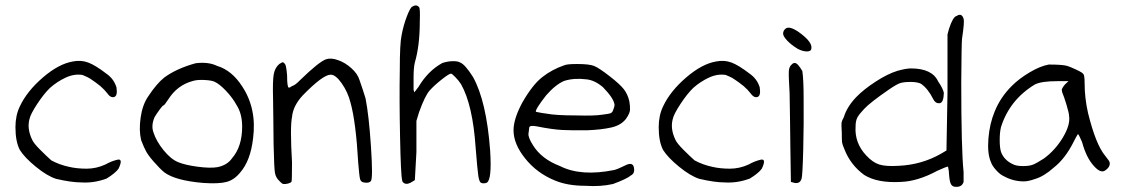

<svg xmlns="http://www.w3.org/2000/svg" viewBox="-20 -688 4218 722"><path d="M254.9 -457Q284.2 -462.9 311 -453.1Q337.9 -443.4 379.9 -411.1Q408.2 -391.6 418 -359.4Q422.9 -327.1 409.2 -323.2Q395.5 -319.3 382.8 -337.9Q374 -349.6 357.4 -364.3Q337.9 -379.9 324.2 -388.7Q310.5 -398.4 290 -406.2Q258.8 -411.1 226.6 -396Q194.3 -380.9 168 -357.4Q145.5 -335.9 120.1 -297.4Q94.7 -258.8 90.8 -240.2Q81.1 -204.1 100.6 -163.1Q106.4 -149.4 130.9 -125Q155.3 -100.6 172.9 -85Q203.1 -68.4 240.2 -60.5Q269.5 -53.7 305.7 -53.7Q341.8 -53.7 376 -69.3Q398.4 -82 421.4 -87.4Q444.3 -92.8 425.8 -53.7Q414.1 -37.1 380.9 -16.6Q334 1 286.1 -2Q248 -2 190.4 -15.6Q157.2 -26.4 114.7 -61Q72.3 -95.7 54.7 -124Q38.1 -155.3 38.1 -210Q38.1 -253.9 54.7 -288.1Q81.1 -344.7 141.1 -396.5Q201.2 -448.2 254.9 -457Z M715.8 -450.2Q763.7 -456.1 795.9 -440.4Q851.6 -423.8 890.6 -363.3Q946.3 -279.3 931.6 -167Q921.9 -84 883.8 -40Q861.3 -11.7 832 -3.9Q802.7 3.9 745.1 0Q639.6 -8.8 597.7 -40Q581.1 -53.7 557.6 -80.6Q534.2 -107.4 527.3 -123Q523.4 -128.9 510.7 -161.1Q502 -197.3 508.8 -245.6Q515.6 -293.9 537.1 -325.2Q568.4 -373 597.7 -396.5Q644.5 -430.7 715.8 -450.2ZM786.1 -380.9Q776.4 -385.7 749.5 -387.2Q722.7 -388.7 706.1 -383.8Q646.5 -368.2 612.3 -313.5Q597.7 -292 595.7 -292Q591.8 -292 580.6 -276.4Q569.3 -260.7 561.5 -248Q547.9 -216.8 556.6 -191.4Q567.4 -157.2 595.2 -123Q623 -88.9 650.4 -78.1Q675.8 -67.4 723.6 -61Q771.5 -54.7 798.8 -59.6Q835 -67.4 852.5 -92.8Q890.6 -136.7 890.6 -211.9Q890.6 -259.8 870.1 -292Q855.5 -319.3 830.1 -346.2Q804.7 -373 786.1 -380.9Z M1205.1 -464.8Q1224.6 -471.7 1251 -461.9Q1277.3 -453.1 1301.3 -431.6Q1325.2 -410.2 1332 -386.7Q1344.7 -350.6 1354.5 -318.4Q1367.2 -254.9 1375 -136.7Q1382.8 -18.6 1375 -7.8Q1368.2 2 1347.7 -2Q1336.9 -3.9 1334 -14.6Q1331.1 -25.4 1327.1 -75.2Q1318.4 -229.5 1297.9 -302.7Q1288.1 -341.8 1265.1 -374.5Q1242.2 -407.2 1223.6 -407.2Q1194.3 -407.2 1118.2 -329.1Q1082 -290 1078.1 -248Q1070.3 -210.9 1078.1 -77.1Q1078.1 -7.8 1076.2 -4.9Q1074.2 -1 1064 2Q1053.7 4.9 1045.9 3.9Q1041 3.9 1030.3 -7.8Q1017.6 -19.5 1014.2 -36.6Q1010.7 -53.7 1008.8 -146.5Q1008.8 -181.6 1007.8 -243.2Q1006.8 -304.7 1006.8 -318.4Q1004.9 -382.8 1009.3 -408.2Q1013.7 -433.6 1030.3 -447.3Q1041 -454.1 1043.5 -454.1Q1045.9 -454.1 1051.8 -447.3Q1056.6 -441.4 1059.6 -404.3Q1059.6 -358.4 1066.4 -358.4Q1070.3 -358.4 1078.1 -364.3Q1089.8 -367.2 1108.4 -386.7Q1177.7 -454.1 1205.1 -464.8Z M1530.3 -663.1Q1545.9 -672.9 1555.7 -661.1Q1560.5 -658.2 1558.6 -606.4Q1558.6 -516.6 1540 -453.1Q1535.2 -433.6 1535.2 -396.5V-350.6L1538.1 -340.8L1553.7 -361.3Q1589.8 -421.9 1643.6 -451.2Q1665 -458 1683.6 -458Q1702.1 -458 1710 -453.1Q1728.5 -446.3 1758.8 -398.4Q1809.6 -306.6 1823.2 -121.1Q1830.1 -11.7 1810.5 -1Q1797.9 3.9 1788.1 -1Q1782.2 -4.9 1778.8 -25.9Q1775.4 -46.9 1768.6 -132.8Q1757.8 -293 1713.9 -371.1Q1705.1 -384.8 1692.4 -397.9Q1679.7 -411.1 1675.8 -411.1Q1668.9 -411.1 1641.1 -389.2Q1613.3 -367.2 1595.7 -347.7Q1578.1 -328.1 1555.7 -265.6L1545.9 -233.4V-116.2L1540 -10.7L1532.2 -5.9Q1512.7 7.8 1500 1Q1492.2 -3.9 1492.2 -10.7Q1487.3 -29.3 1484.4 -171.9Q1481.4 -314.5 1483.4 -425.8Q1483.4 -525.4 1490.2 -555.7Q1497.1 -592.8 1509.8 -626Q1522.5 -659.2 1530.3 -663.1Z M2101.6 -442.4Q2111.3 -447.3 2150.4 -447.3Q2196.3 -447.3 2214.4 -439.9Q2232.4 -432.6 2272.5 -401.4Q2311.5 -371.1 2326.2 -352.1Q2340.8 -333 2346.7 -306.6Q2349.6 -289.1 2349.1 -275.4Q2348.6 -261.7 2334 -241.2Q2315.4 -216.8 2278.3 -208.5Q2241.2 -200.2 2189.5 -198.2Q2131.8 -197.3 2094.2 -199.2Q2056.6 -201.2 1998 -212.9Q1971.7 -217.8 1970.2 -208.5Q1968.8 -199.2 1967.3 -185.1Q1965.8 -170.9 1984.4 -141.6Q2016.6 -89.8 2085.9 -63.5Q2165 -23.4 2290 -48.8Q2304.7 -52.7 2332 -66.4Q2359.4 -80.1 2363.8 -58.1Q2368.2 -36.1 2352.5 -28.3Q2337.9 -15.6 2285.2 3.9Q2238.3 14.6 2181.6 10.7Q2113.3 10.7 2065.4 -9.8Q1999 -37.1 1955.1 -91.8Q1911.1 -146.5 1911.1 -198.2Q1911.1 -241.2 1944.3 -302.7Q1982.4 -369.1 2019 -397.9Q2055.7 -426.8 2101.6 -442.4ZM2185.5 -389.6Q2138.7 -395.5 2101.6 -383.8Q2069.3 -370.1 2034.2 -330.1Q1992.2 -276.4 1995.1 -267.6Q1996.1 -267.6 2002.4 -266.1Q2008.8 -264.6 2017.6 -263.2Q2026.4 -261.7 2035.2 -260.7Q2070.3 -253.9 2148.4 -253.9Q2215.8 -252 2245.1 -256.8Q2270.5 -259.8 2276.9 -262.7Q2283.2 -265.6 2286.1 -275.4Q2291 -287.1 2291 -293.9Q2288.1 -318.4 2247.1 -360.4Q2215.8 -386.7 2185.5 -389.6Z M2673.8 -457Q2703.1 -462.9 2730 -453.1Q2756.8 -443.4 2798.8 -411.1Q2827.1 -391.6 2836.9 -359.4Q2841.8 -327.1 2828.1 -323.2Q2814.5 -319.3 2801.8 -337.9Q2793 -349.6 2776.4 -364.3Q2756.8 -379.9 2743.2 -388.7Q2729.5 -398.4 2709 -406.2Q2677.7 -411.1 2645.5 -396Q2613.3 -380.9 2586.9 -357.4Q2564.5 -335.9 2539.1 -297.4Q2513.7 -258.8 2509.8 -240.2Q2500 -204.1 2519.5 -163.1Q2525.4 -149.4 2549.8 -125Q2574.2 -100.6 2591.8 -85Q2622.1 -68.4 2659.2 -60.5Q2688.5 -53.7 2724.6 -53.7Q2760.7 -53.7 2794.9 -69.3Q2817.4 -82 2840.3 -87.4Q2863.3 -92.8 2844.7 -53.7Q2833 -37.1 2799.8 -16.6Q2752.9 1 2705.1 -2Q2667 -2 2609.4 -15.6Q2576.2 -26.4 2533.7 -61Q2491.2 -95.7 2473.6 -124Q2457 -155.3 2457 -210Q2457 -253.9 2473.6 -288.1Q2500 -344.7 2560.1 -396.5Q2620.1 -448.2 2673.8 -457Z M2936.5 -582Q2954.1 -590.8 2994.1 -559.6Q3034.2 -528.3 3031.2 -506.8Q3031.2 -495.1 3015.6 -494.6Q3000 -494.1 2980.5 -503.9Q2955.1 -519.5 2939.9 -535.6Q2924.8 -551.8 2924.8 -561.5Q2924.8 -574.2 2936.5 -582ZM2957 -445.3Q2961.9 -451.2 2968.8 -451.2Q2979.5 -451.2 2997.1 -420.9Q3002 -389.6 3002 -314.5Q3002.9 -224.6 3000.5 -126Q2998 -27.3 2994.1 -15.6Q2988.3 2.9 2968.8 0L2954.1 -3.9L2952.1 -133.8Q2952.1 -172.9 2950.7 -247.6Q2949.2 -322.3 2949.2 -337.9Q2945.3 -402.3 2946.3 -419.9Q2947.3 -437.5 2957 -445.3Z M3577.1 -627.9Q3596.7 -640.6 3603.5 -617.2Q3607.4 -606.4 3597.7 -543Q3595.7 -528.3 3594.7 -377.9Q3594.7 -125 3603.5 -41V-3.9Q3597.7 14.6 3577.1 14.6Q3563.5 15.6 3557.1 6.3Q3550.8 -2.9 3548.8 -32.2Q3548.8 -38.1 3547.9 -44.9Q3546.9 -51.8 3545.9 -56.2Q3544.9 -60.5 3544.9 -61.5Q3539.1 -61.5 3504.9 -45.9Q3430.7 -5.9 3367.2 -3.9Q3279.3 1 3229.5 -30.3Q3177.7 -68.4 3155.3 -127Q3147.5 -144.5 3146.5 -152.8Q3145.5 -161.1 3145.5 -188.5Q3143.6 -218.8 3144.5 -226.1Q3145.5 -233.4 3153.3 -248Q3165 -286.1 3199.2 -322.3Q3227.5 -351.6 3272.5 -380.9Q3317.4 -410.2 3355.5 -421.9Q3387.7 -430.7 3405.3 -430.7Q3485.4 -430.7 3507.8 -381.8Q3525.4 -356.4 3529.3 -338.9Q3528.3 -300.8 3512.7 -299.8Q3497.1 -298.8 3489.3 -315.4Q3469.7 -354.5 3443.4 -373Q3429.7 -379.9 3404.3 -379.9Q3378.9 -379.9 3365.2 -375.5Q3351.6 -371.1 3323.2 -351.6Q3251 -301.8 3229.5 -278.3Q3211.9 -259.8 3204.6 -247.1Q3197.3 -234.4 3197.3 -211.9Q3193.4 -150.4 3237.3 -103.5Q3261.7 -77.1 3286.6 -69.3Q3311.5 -61.5 3359.4 -64.5Q3445.3 -68.4 3517.6 -109.4L3539.1 -122.1L3543 -340.8V-558.6L3548.8 -580.1Q3563.5 -625 3577.1 -627.9Z M3923.8 -445.3Q3974.6 -445.3 3992.2 -440.4Q4002.9 -437.5 4027.8 -425.8Q4052.7 -414.1 4053.7 -409.2Q4058.6 -406.2 4058.6 -375Q4058.6 -320.3 4071.3 -263.7Q4100.6 -144.5 4135.7 -102.5Q4138.7 -98.6 4145 -90.3Q4151.4 -82 4152.3 -79.1Q4157.2 -61.5 4135.7 -46.9Q4119.1 -35.2 4093.8 -63.5Q4065.4 -93.8 4048.8 -154.3Q4036.1 -184.6 4033.2 -183.6Q4026.4 -172.9 4018.6 -157.2Q3986.3 -91.8 3942.4 -57.6Q3905.3 -24.4 3871.1 -14.6Q3846.7 -5.9 3830.1 -5.9Q3790 -5.9 3754.9 -25.4Q3741.2 -31.2 3726.1 -47.9Q3710.9 -64.5 3706.1 -79.1Q3692.4 -110.4 3696.8 -166.5Q3701.2 -222.7 3720.7 -269.5Q3742.2 -322.3 3784.2 -364.3Q3812.5 -392.6 3852.1 -416Q3891.6 -439.5 3923.8 -445.3ZM3984.4 -370.1 3998 -382.8H3955.1Q3895.5 -382.8 3871.1 -370.1Q3776.4 -312.5 3744.1 -210Q3739.3 -190.4 3739.3 -161.6Q3739.3 -132.8 3744.1 -117.2Q3754.9 -86.9 3787.1 -71.3Q3800.8 -63.5 3826.2 -63.5Q3850.6 -63.5 3864.3 -68.8Q3877.9 -74.2 3905.3 -91.8Q3948.2 -123 3977.1 -171.4Q4005.9 -219.7 4000 -252.9Q4000 -262.7 3990.2 -294.9Q3980.5 -327.1 3974.6 -339.8L3972.7 -349.6Q3972.7 -355.5 3984.4 -370.1Z"/></svg>

Font: JasonHandwriting1
Style: Regular
Weight: 400
Version: Version 1.48.20